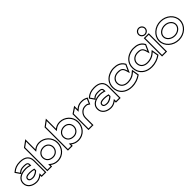

<svg xmlns="http://www.w3.org/2000/svg" viewBox="313 -1997 3340 3340"><g transform="rotate(-45 1983.0 -327.5)"><path d="M4 -145C4 -49 91 11 197 11C247 11 287 -10 318 -32V0H434V-292C434 -404 359 -462 236 -462C151 -462 97 -437 52 -399L35 -384L102 -286L123 -306C154 -334 179 -341 236 -341C296 -341 311 -333 311 -299V-294C291 -300 260 -308 227 -308C114 -308 4 -265 4 -145ZM24 -145C24 -203 52 -239 95 -261L113 -269C146 -282 186 -288 227 -288C257 -288 286 -281 305 -275L331 -267V-299C331 -348 296 -361 236 -361C174.9 -361 139.5 -351.5 105 -317L61 -381L65 -384C107 -419 155 -442 236 -442C352 -442 414 -391 414 -292V-20H338V-71L306 -48C277 -27 241 -9 197 -9C97 -9 24 -64 24 -145ZM111 -146C111 -103 151 -88 200 -88C264.4 -88 311.3 -128.3 331 -148V-194L316 -197C295 -202 261 -209 227 -209C166 -209 111 -198 111 -146ZM131 -146C131 -177 163 -189 227 -189C258 -189 291 -183 311 -178V-157C296 -143 250 -108 200 -108C151 -108 131 -120 131 -146Z M458 0H576V-36C610 -9 656 11 711 11C863 11 946 -110 946 -226C946 -366 830 -462 711 -462C658 -462 616 -445 581 -418V-666L458 -575ZM478 -20V-565L561 -626V-377L593 -402C625 -427 662 -442 711 -442C820 -442 926 -354 926 -226C926 -119 850 -9 711 -9C661 -9 619 -27 588 -52L556 -77V-20ZM561 -226C561 -148 617 -94 705 -94C782 -94 838 -153 838 -226C838 -293 786 -353 705 -353C619 -353 561 -293 561 -226ZM581 -226C581 -281 628 -333 705 -333C775 -333 818 -282 818 -226C818 -164 771 -114 705 -114C626 -114 581 -159 581 -226Z M965 0H1083V-36C1117 -9 1163 11 1218 11C1370 11 1453 -110 1453 -226C1453 -366 1337 -462 1218 -462C1165 -462 1123 -445 1088 -418V-666L965 -575ZM985 -20V-565L1068 -626V-377L1100 -402C1132 -427 1169 -442 1218 -442C1327 -442 1433 -354 1433 -226C1433 -119 1357 -9 1218 -9C1168 -9 1126 -27 1095 -52L1063 -77V-20ZM1068 -226C1068 -148 1124 -94 1212 -94C1289 -94 1345 -153 1345 -226C1345 -293 1293 -353 1212 -353C1126 -353 1068 -293 1068 -226ZM1088 -226C1088 -281 1135 -333 1212 -333C1282 -333 1325 -282 1325 -226C1325 -164 1278 -114 1212 -114C1133 -114 1088 -159 1088 -226Z M1471 0H1594V-187C1594 -230 1612 -264 1635 -287C1656 -308 1685 -325 1724 -325C1767 -325 1767 -321 1784 -310L1809 -294L1861 -412L1839 -423C1813 -435 1792 -447 1732 -447C1674 -447 1629 -424 1594 -392V-476L1471 -393ZM1491 -20V-382L1574 -438V-347L1607 -377C1639 -406 1680 -427 1732 -427C1792.9 -427 1804.7 -415.1 1835 -403L1800 -323C1782.7 -336.9 1770.2 -345 1724 -345C1679 -345 1645 -325 1621 -301C1595 -275 1574 -236 1574 -187V-20Z M1832 -145C1832 -49 1919 11 2025 11C2075 11 2115 -10 2146 -32V0H2262V-292C2262 -404 2187 -462 2064 -462C1979 -462 1925 -437 1880 -399L1863 -384L1930 -286L1951 -306C1982 -334 2007 -341 2064 -341C2124 -341 2139 -333 2139 -299V-294C2119 -300 2088 -308 2055 -308C1942 -308 1832 -265 1832 -145ZM1852 -145C1852 -203 1880 -239 1923 -261L1941 -269C1974 -282 2014 -288 2055 -288C2085 -288 2114 -281 2133 -275L2159 -267V-299C2159 -348 2124 -361 2064 -361C2002.9 -361 1967.5 -351.5 1933 -317L1889 -381L1893 -384C1935 -419 1983 -442 2064 -442C2180 -442 2242 -391 2242 -292V-20H2166V-71L2134 -48C2105 -27 2069 -9 2025 -9C1925 -9 1852 -64 1852 -145ZM1939 -146C1939 -103 1979 -88 2028 -88C2092.4 -88 2139.3 -128.3 2159 -148V-194L2144 -197C2123 -202 2089 -209 2055 -209C1994 -209 1939 -198 1939 -146ZM1959 -146C1959 -177 1991 -189 2055 -189C2086 -189 2119 -183 2139 -178V-157C2124 -143 2078 -108 2028 -108C1979 -108 1959 -120 1959 -146Z M2283 -225C2283 -192 2289 -160 2301 -131C2336 -48 2420 11 2543 11C2630 11 2707 -19 2760 -57L2772 -66L2748 -208L2691 -160C2655 -132 2605 -112 2543 -112C2465.6 -112 2410 -151.1 2410 -226C2410 -242 2413 -258 2420 -272C2440 -311 2480 -340 2548 -340C2614 -340 2641 -325 2661 -257L2680 -192L2751 -350L2745 -361C2696 -449 2608 -462 2543 -462C2505 -462 2470 -455 2438 -442C2350 -409 2283 -335 2283 -225ZM2303 -225C2303 -326 2363 -392 2445 -423C2475 -435 2507 -442 2543 -442C2606 -442 2683 -429 2727 -351L2729 -349L2684 -250L2680 -263C2658 -338 2619 -360 2548 -360C2474 -360 2426 -327 2402 -281C2393 -263 2390 -245 2390 -226C2390 -139.9 2455.5 -92 2543 -92C2610 -92 2664 -113 2704 -144L2734 -170L2750 -75L2748 -73C2699 -38 2625 -9 2543 -9C2427 -9 2351 -64 2319 -139C2308 -165 2303 -194 2303 -225Z M2769 -225C2769 -192 2775 -160 2787 -131C2822 -48 2906 11 3029 11C3116 11 3193 -19 3246 -57L3258 -66L3234 -208L3177 -160C3141 -132 3091 -112 3029 -112C2951.6 -112 2896 -151.1 2896 -226C2896 -242 2899 -258 2906 -272C2926 -311 2966 -340 3034 -340C3100 -340 3127 -325 3147 -257L3166 -192L3237 -350L3231 -361C3182 -449 3094 -462 3029 -462C2991 -462 2956 -455 2924 -442C2836 -409 2769 -335 2769 -225ZM2789 -225C2789 -326 2849 -392 2931 -423C2961 -435 2993 -442 3029 -442C3092 -442 3169 -429 3213 -351L3215 -349L3170 -250L3166 -263C3144 -338 3105 -360 3034 -360C2960 -360 2912 -327 2888 -281C2879 -263 2876 -245 2876 -226C2876 -139.9 2941.5 -92 3029 -92C3096 -92 3150 -113 3190 -144L3220 -170L3236 -75L3234 -73C3185 -38 3111 -9 3029 -9C2913 -9 2837 -64 2805 -139C2794 -165 2789 -194 2789 -225Z M3255 -558C3255 -510 3295 -472 3342 -472C3389 -472 3429 -510 3429 -558C3429 -606 3389 -644 3342 -644C3295 -644 3255 -606 3255 -558ZM3275 -558C3275 -595 3306 -624 3342 -624C3378 -624 3409 -595 3409 -558C3409 -521 3378 -492 3342 -492C3306 -492 3275 -521 3275 -558ZM3281 0H3404V-451H3281ZM3301 -20V-431H3384V-20Z M3429 -226C3429 -95 3550 11 3694 11C3839 11 3957 -95 3957 -226C3957 -357 3839 -462 3694 -462C3550 -462 3429 -357 3429 -226ZM3449 -226C3449 -344 3559 -442 3694 -442C3830 -442 3937 -344 3937 -226C3937 -108 3830 -9 3694 -9C3559 -9 3449 -108 3449 -226ZM3531 -226C3531 -147 3608 -90 3694 -90C3780 -90 3855 -148 3855 -226C3855 -304 3779 -361 3694 -361C3608 -361 3531 -305 3531 -226ZM3551 -226C3551 -290 3615 -341 3694 -341C3772 -341 3835 -290 3835 -226C3835 -162 3772 -110 3694 -110C3615 -110 3551 -162 3551 -226Z"/></g></svg>

Font: Charger Pro
Style: Ol
Weight: 900
Designer: Jasper
Foundry: Cannot Into Space Fonts
Version: Version 1.09